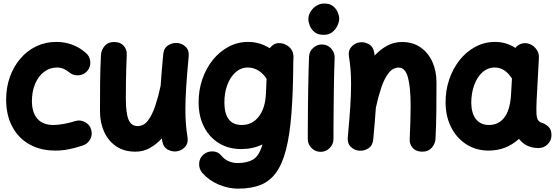

<svg xmlns="http://www.w3.org/2000/svg" viewBox="-20 -806 3226 1113"><path d="M485.8 -394.5Q466.3 -371.6 435.3 -369.4Q404.3 -367.2 381.3 -386.7Q348.6 -414.6 310.5 -414.6Q268.1 -414.6 235.4 -389.4Q202.6 -364.3 183.8 -320.3Q165 -276.4 165 -219.7Q165 -154.8 196.3 -118.2Q227.5 -81.5 289.6 -81.5Q316.9 -81.5 352.3 -88.1Q387.7 -94.7 417 -104.5Q446.3 -112.8 473.6 -97.9Q501 -83 508.8 -53.7Q517.1 -23.9 502.2 2.7Q487.3 29.3 458 38.1Q413.6 52.7 376.5 59.8Q339.4 66.9 302.2 66.9Q213.4 66.9 149.2 30Q85 -6.8 50.3 -73.5Q15.6 -140.1 15.6 -228.5Q15.6 -298.8 37.1 -359.4Q58.6 -419.9 97.7 -465.8Q136.7 -511.7 189.9 -537.4Q243.2 -563 306.2 -563Q405.3 -563 478 -499Q501 -479.5 503.4 -448.5Q505.9 -417.5 485.8 -394.5Z M1073.7 -478.5Q1064 -374 1059.3 -301.3Q1054.7 -228.5 1054.7 -173.3Q1054.7 -127.4 1057.6 -89.1Q1060.5 -50.8 1066.9 -11.7Q1072.3 22 1055.2 42.7Q1038.1 63.5 1012.7 69.8Q983.9 76.7 955.3 62.7Q926.8 48.8 920.4 11.2Q918.9 3.4 918 -3.9Q886.7 30.8 848.6 52Q810.5 73.2 765.6 73.2Q699.2 73.2 653.3 42Q607.4 10.7 583.5 -42.5Q559.6 -95.7 559.6 -161.1Q559.6 -239.7 560.3 -323.5Q561 -407.2 565.4 -489.7Q567.4 -517.1 586.9 -539.8Q606.4 -562.5 641.6 -562.5Q678.2 -562.5 697.3 -540.5Q716.3 -518.6 714.8 -489.7Q713.4 -454.1 712.2 -418.5Q710.9 -382.8 710.2 -338.9Q709.5 -294.9 709.5 -234.4Q709.5 -150.9 724.9 -113Q740.2 -75.2 778.8 -75.2Q814 -75.2 838.6 -108.4Q863.3 -141.6 880.9 -194.8Q898.4 -248 911.1 -308.6Q913.6 -348.1 917.5 -393.6Q921.4 -439 926.3 -492.2Q929.7 -527.8 955.3 -543.7Q981 -559.6 1009.3 -556.6Q1036.1 -554.2 1056.6 -534.4Q1077.1 -514.6 1073.7 -478.5Z M1596.7 -556.2Q1600.6 -556.2 1605 -555.7Q1607.4 -555.7 1610.4 -555.2Q1621.1 -553.7 1631.3 -549.3Q1651.9 -540.5 1665.3 -524.2Q1678.7 -507.8 1680.2 -487.8Q1681.6 -480 1681.2 -471.7L1680.2 -447.3Q1679.2 -273.4 1669.4 -147.9Q1659.7 -22.5 1637.9 61.8Q1616.2 146 1579.8 195.6Q1543.5 245.1 1489.3 266.4Q1435.1 287.6 1360.4 287.6Q1305.7 287.6 1250 264.9Q1194.3 242.2 1154.3 198.2Q1133.8 175.3 1134.3 144.5Q1134.8 113.8 1155.8 93.3Q1178.7 71.3 1210.9 71.5Q1243.2 71.8 1261.2 94.2Q1281.7 119.1 1306.9 129.2Q1332 139.2 1356 139.2Q1413.6 139.2 1448.2 117.9Q1482.9 96.7 1501.5 31.2Q1444.8 58.1 1378.9 58.1Q1305.2 58.1 1249.8 24.4Q1194.3 -9.3 1163.1 -69.8Q1131.8 -130.4 1131.3 -210.9Q1130.9 -282.2 1152.6 -345.9Q1174.3 -409.7 1213.6 -458.5Q1252.9 -507.3 1305.4 -535.2Q1357.9 -563 1418.5 -563Q1485.4 -563 1543.9 -526.4Q1549.8 -535.2 1558.6 -542Q1575.2 -556.2 1596.7 -556.2ZM1381.3 -81.5Q1442.9 -81.5 1480.5 -130.6Q1518.1 -179.7 1521.5 -263.7L1525.4 -348.6Q1507.3 -378.9 1478.5 -396.7Q1449.7 -414.6 1417 -414.6Q1376.5 -414.6 1345.5 -387Q1314.5 -359.4 1297.4 -313Q1280.3 -266.6 1280.8 -209Q1281.2 -147 1306.2 -114.3Q1331.1 -81.5 1381.3 -81.5Z M1767.6 -694.8Q1767.6 -717.8 1780.3 -738.5Q1793 -759.3 1814 -772.5Q1835 -785.6 1859.9 -785.6Q1891.6 -785.6 1910.4 -770.5Q1929.2 -755.4 1937.7 -734.9Q1946.3 -714.4 1946.3 -698.2Q1946.3 -680.2 1936.3 -658Q1926.3 -635.7 1906.5 -619.9Q1886.7 -604 1857.4 -604Q1822.8 -604 1803.2 -620.1Q1783.7 -636.2 1775.6 -657.5Q1767.6 -678.7 1767.6 -694.8ZM1849.1 -548.3Q1879.9 -546.9 1900.4 -523.9Q1920.9 -501 1919.9 -470.7Q1918.5 -437.5 1917.2 -389.4Q1916 -341.3 1915.3 -286.4Q1914.6 -231.4 1914.1 -177.2Q1913.6 -123 1913.3 -76.7Q1913.1 -30.3 1913.1 0Q1913.1 30.3 1891.1 52.2Q1869.1 74.2 1838.4 74.2Q1808.1 74.2 1786.1 52.2Q1764.2 30.3 1764.2 0Q1764.2 -31.2 1764.4 -77.6Q1764.6 -124 1765.1 -178.5Q1765.6 -232.9 1766.6 -288.3Q1767.6 -343.8 1768.8 -392.8Q1770 -441.9 1771.5 -477.5Q1772.9 -508.3 1795.9 -528.8Q1818.8 -549.3 1849.1 -548.3Z M1996.1 -10.7Q2005.9 -115.2 2010.5 -188.2Q2015.1 -261.2 2015.1 -315.9Q2015.1 -362.3 2012.2 -400.6Q2009.3 -439 2002.9 -477.5Q1997.6 -511.2 2014.9 -532Q2032.2 -552.7 2057.1 -559.1Q2085.9 -565.9 2114.5 -552Q2143.1 -538.1 2149.4 -500.5Q2150.9 -492.2 2151.9 -483.9Q2184.1 -519 2223.6 -540.8Q2263.2 -562.5 2310.1 -562.5Q2373.5 -562.5 2418.2 -531.2Q2462.9 -500 2486.6 -447Q2510.3 -394 2510.3 -328.1Q2510.3 -249.5 2509.5 -165.8Q2508.8 -82 2504.4 0.5Q2502.4 27.8 2482.9 50.5Q2463.4 73.2 2428.2 73.2Q2391.6 73.2 2372.3 51.3Q2353 29.3 2355 1Q2357.4 -53.2 2358.9 -100.6Q2360.4 -147.9 2360.4 -189.9Q2360.4 -299.3 2345 -356.7Q2329.6 -414.1 2291 -414.1Q2256.3 -414.1 2231.4 -380.9Q2206.5 -347.7 2189 -294.4Q2171.4 -241.2 2158.7 -180.7Q2156.2 -141.1 2152.3 -95.7Q2148.4 -50.3 2143.6 2.9Q2140.1 38.6 2114.7 54.4Q2089.4 70.3 2060.5 67.4Q2033.7 64.9 2013.2 44.9Q1992.7 24.9 1996.1 -10.7Z M3102.1 52.2Q3064.5 52.2 3036.1 38.3Q3007.8 24.4 2988.3 -1Q2914.1 66.9 2813 66.9Q2740.2 66.9 2683.8 31Q2627.4 -4.9 2595.5 -67.6Q2563.5 -130.4 2563 -210.9Q2562.5 -281.7 2584 -345.2Q2605.5 -408.7 2644.5 -457.8Q2683.6 -506.8 2736.1 -534.9Q2788.6 -563 2850.1 -563Q2914.1 -563 2967.8 -528.3Q2978.5 -543 2996.1 -550.3Q3013.7 -557.6 3033.7 -555.2Q3064 -550.8 3085 -525.9Q3106 -501 3104 -471.7L3091.8 -243.2Q3091.3 -235.8 3090.8 -228.5Q3089.8 -207.5 3089.4 -181.9Q3088.9 -156.2 3089.8 -143.6Q3090.8 -125.5 3097.7 -111.8Q3104.5 -98.1 3126.5 -92.3Q3144 -85.9 3160.4 -70.3Q3176.8 -54.7 3176.8 -22Q3176.8 8.3 3154.8 30.3Q3132.8 52.2 3102.1 52.2ZM2814.9 -81.5Q2869.1 -81.5 2902.1 -123Q2935.1 -164.6 2941.9 -248.5Q2941.9 -254.9 2942.4 -260.3Q2942.4 -263.2 2942.9 -266.1L2947.8 -350.6Q2928.7 -380.9 2904.1 -397.7Q2879.4 -414.6 2848.6 -414.6Q2807.1 -414.6 2776.1 -386.5Q2745.1 -358.4 2728.5 -311.8Q2711.9 -265.1 2711.9 -209Q2712.9 -147.9 2739.5 -114.7Q2766.1 -81.5 2814.9 -81.5Z"/></svg>

Font: Mikhak-DS2-FD ExtraBold
Style: Regular
Weight: 800
Designer: Amin Abedi
Version: Version 3.2